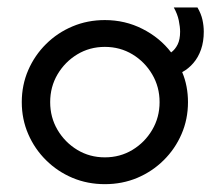

<svg xmlns="http://www.w3.org/2000/svg" viewBox="-20 -478 575 507"><path d="M256.9 8.3Q211.1 8.3 171.5 -8.3Q131.9 -25 101.7 -54.9Q71.5 -84.7 54.5 -124Q37.5 -163.2 37.5 -208.3Q37.5 -253.5 54.5 -292.7Q71.5 -331.9 101.7 -361.8Q131.9 -391.7 171.5 -408.3Q211.1 -425 256.9 -425Q310.4 -425 356.2 -401.7Q402.1 -378.5 431.9 -339.6Q442.4 -347.2 449 -360.4Q455.6 -373.6 455.6 -394.4Q455.6 -406.9 452.1 -424Q448.6 -441 438.9 -458.3H501.4Q511.1 -441.7 514.6 -425.7Q518.1 -409.7 518.1 -394.4Q518.1 -368.1 510.8 -347.2Q503.5 -326.4 490.6 -311.5Q477.8 -296.5 461.1 -287.5Q468.8 -269.4 472.6 -249.3Q476.4 -229.2 476.4 -208.3Q476.4 -163.2 459.4 -124Q442.4 -84.7 412.2 -54.9Q381.9 -25 342.4 -8.3Q302.8 8.3 256.9 8.3ZM256.9 -62.5Q297.2 -62.5 329.9 -82.3Q362.5 -102.1 381.9 -135.1Q401.4 -168.1 401.4 -208.3Q401.4 -248.6 381.9 -281.6Q362.5 -314.6 329.9 -334.4Q297.2 -354.2 256.9 -354.2Q216.7 -354.2 184 -334.4Q151.4 -314.6 131.9 -281.6Q112.5 -248.6 112.5 -208.3Q112.5 -168.1 131.9 -135.1Q151.4 -102.1 184 -82.3Q216.7 -62.5 256.9 -62.5Z"/></svg>

Font: Afacad Flux
Style: Regular
Weight: 400
Designer: Kristian Moeller
Foundry: Dicotype
Version: Version 1.100